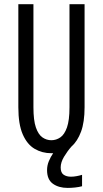

<svg xmlns="http://www.w3.org/2000/svg" viewBox="-20 -720 490 916"><path d="M225 11Q181 11 145.2 -10Q109.5 -31 88.5 -79Q67.5 -127 67.5 -208.5V-700H139.5V-208Q139.5 -146 151.2 -112Q163 -78 182.5 -64.5Q202 -51 225 -51Q248 -51 267.8 -64.5Q287.5 -78 299.5 -112Q311.5 -146 311.5 -208V-700H383.5V-208.5Q383.5 -137 366.5 -91.5Q349.5 -46 321.5 -21.5Q301.5 1 285.5 27.8Q269.5 54.5 269.5 79Q269.5 104 283.5 113.5Q297.5 123 318.5 123Q331.5 123 346.2 120.2Q361 117.5 371.5 114V168.5Q357 172.5 338.5 174.5Q320 176.5 303 176.5Q260 176.5 232.2 156.5Q204.5 136.5 204.5 91.5Q204.5 69.5 213 49Q221.5 28.5 233.5 11Q229.5 11 225 11Z"/></svg>

Font: Trispace Condensed Light
Style: Regular
Weight: 300
Width: 3
Designer: Tyler Finck
Foundry: Etcetera Type Company
Version: Version 1.210; ttfautohint (v1.8.3)